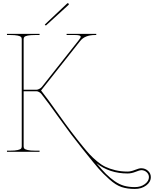

<svg xmlns="http://www.w3.org/2000/svg" viewBox="-20 -978 992 1237"><path d="M268.6 -819.8 412.6 -955.6Q417 -960 420.9 -955.6Q425.8 -950.7 421.9 -946.8L275.4 -813ZM601.6 73.7Q636.7 116.2 662.8 142.3Q689 168.5 718.8 189.2Q748.5 210 779.5 218.8Q810.5 227.5 848.6 227.5Q887.2 227.5 913.3 208Q939.5 188.5 939.5 163.1Q939.5 145 925 131.6Q910.6 118.2 889.6 118.2Q880.4 118.2 853.8 128.9Q827.1 139.6 801.8 139.6Q686 139.6 601.6 73.7ZM24.9 -759.8H234.9V-752.4H207.5Q175.8 -752.4 158.7 -748.8Q141.6 -745.1 137 -740Q132.3 -734.9 132.3 -726.1V-399.9H215.8Q223.6 -399.9 234.1 -405.8Q244.6 -411.6 250 -418.5L488.3 -720.2Q500 -734.9 500 -741.2Q500 -752.4 463.9 -752.4H409.2V-759.8H600.1V-752.4H592.3Q526.9 -752.4 496.6 -713.9L244.6 -395Q285.2 -343.8 362.8 -233.9Q440.4 -124 514.6 -33.7Q540 -2.4 558.3 17.3Q576.7 37.1 604.2 60.3Q631.8 83.5 658.7 96.4Q685.5 109.4 722.4 118.4Q759.3 127.4 801.8 127.4Q823.2 127.4 849.4 116.7Q875.5 106 889.6 106Q915.5 106 933.6 122.6Q951.7 139.2 951.7 163.1Q951.7 194.8 921.6 217Q891.6 239.3 848.6 239.3Q800.3 239.3 763.2 227.1Q726.1 214.8 684.1 177Q642.1 139.2 615.5 108.6Q588.9 78.1 528.8 2.9Q514.2 -15.1 506.8 -24.4Q439 -108.4 364 -213.6Q289.1 -318.8 247.1 -372.1Q242.2 -378.4 232.9 -384.3Q223.6 -390.1 215.8 -390.1H132.3V-35.2Q132.3 -26.4 136.5 -21Q140.6 -15.6 158 -11.5Q175.3 -7.3 207.5 -7.3H234.9V0H24.9V-7.3H44.9Q77.1 -7.3 94.5 -11.5Q111.8 -15.6 116 -21Q120.1 -26.4 120.1 -35.2V-726.1Q120.1 -734.9 115.5 -740Q110.8 -745.1 93.8 -748.8Q76.7 -752.4 44.9 -752.4H24.9Z"/></svg>

Font: ZnikomitNo24
Style: Thin
Weight: 300
Designer: gluk
Foundry: gluk
Version: Version 0.55